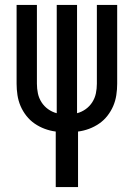

<svg xmlns="http://www.w3.org/2000/svg" viewBox="-20 -755 540 775"><path d="M205 0V-224Q182 -227 160.5 -235Q139 -243 120 -256Q101 -269 86.5 -287.5Q72 -306 63 -327Q54 -348 50.5 -371Q47 -394 47 -417V-735H129V-417Q129 -397 133 -378Q137 -359 147.5 -342.5Q158 -326 174 -314.5Q190 -303 209 -298V-735H291V-298Q310 -303 326 -314.5Q342 -326 352.5 -342.5Q363 -359 367 -378Q371 -397 371 -417V-735H453V-417Q453 -394 449.5 -371Q446 -348 437 -327Q428 -306 413.5 -287.5Q399 -269 380 -256Q361 -243 339.5 -235Q318 -227 295 -224V0Z"/></svg>

Font: Iosevka Medium
Style: Regular
Weight: 500
Monospace: yes
Designer: Belleve Invis
Foundry: Belleve Invis
Version: Version 32.5.0; ttfautohint (v1.8.4)